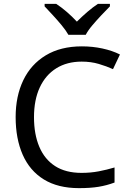

<svg xmlns="http://www.w3.org/2000/svg" viewBox="-20 -964 672 994"><path d="M403 -645Q327 -645 271.5 -610.5Q216 -576 186 -511.5Q156 -447 156 -357Q156 -269 183.5 -204Q211 -139 265.5 -104Q320 -69 402 -69Q449 -69 491 -77Q533 -85 573 -97V-19Q533 -4 490.5 3Q448 10 389 10Q280 10 207 -35Q134 -80 97.5 -163Q61 -246 61 -358Q61 -466 100.5 -548.5Q140 -631 217 -677.5Q294 -724 404 -724Q459 -724 510 -713Q561 -702 601 -682L565 -606Q532 -621 491.5 -633Q451 -645 403 -645ZM334 -784Q321 -807 299 -833.5Q277 -860 253 -886Q229 -912 211 -931V-944H271Q297 -927 325 -903Q353 -879 378 -852Q405 -879 433 -903Q461 -927 487 -944H549V-931Q530 -912 505.5 -886Q481 -860 458.5 -833.5Q436 -807 424 -784Z"/></svg>

Font: Noto Sans Cham
Style: Regular
Weight: 400
Designer: Monotype Design Team
Foundry: Monotype Imaging Inc.
Version: Version 2.002